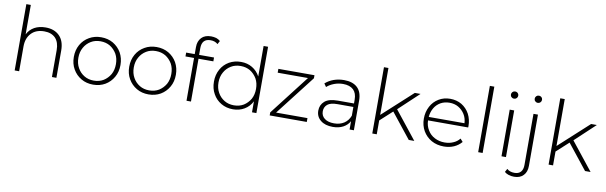

<svg xmlns="http://www.w3.org/2000/svg" viewBox="-55 -1332 6674 2116"><g transform="rotate(10 3281.5 -274.0)"><path d="M361 -526Q459 -526 516 -469Q573 -412 573 -305V0H523V-301Q523 -388 479 -435Q434 -481 354 -481Q261 -481 209 -426Q156 -370 156 -278V0H106V-742H156V-413Q183 -467 236 -497Q289 -526 361 -526Z M850 -30Q790 -65 756 -125Q722 -184 722 -261Q722 -337 756 -398Q790 -458 850 -492Q908 -526 983 -526Q1058 -526 1117 -492Q1176 -457 1210 -398Q1244 -337 1244 -261Q1244 -184 1210 -125Q1176 -65 1117 -30Q1058 4 983 4Q908 4 850 -30ZM1091 -69Q1137 -98 1166 -147Q1193 -196 1193 -261Q1193 -326 1166 -375Q1137 -424 1091 -453Q1044 -481 983 -481Q922 -481 876 -453Q828 -424 801 -375Q773 -326 773 -261Q773 -196 801 -147Q828 -98 876 -69Q922 -41 983 -41Q1044 -41 1091 -69Z M1470 -30Q1410 -65 1376 -125Q1342 -184 1342 -261Q1342 -337 1376 -398Q1410 -458 1470 -492Q1528 -526 1603 -526Q1678 -526 1737 -492Q1796 -457 1830 -398Q1864 -337 1864 -261Q1864 -184 1830 -125Q1796 -65 1737 -30Q1678 4 1603 4Q1528 4 1470 -30ZM1711 -69Q1757 -98 1786 -147Q1813 -196 1813 -261Q1813 -326 1786 -375Q1757 -424 1711 -453Q1664 -481 1603 -481Q1542 -481 1496 -453Q1448 -424 1421 -375Q1393 -326 1393 -261Q1393 -196 1421 -147Q1448 -98 1496 -69Q1542 -41 1603 -41Q1664 -41 1711 -69Z M2176 -703Q2078 -703 2078 -598V-522H2245V-479H2079V0H2029V-479H1933V-522H2029V-602Q2029 -667 2067 -707Q2104 -746 2174 -746Q2202 -746 2232 -738Q2258 -729 2277 -712L2257 -674Q2225 -703 2176 -703Z M2761 -742H2811V0H2762V-123Q2731 -62 2675 -29Q2619 4 2548 4Q2474 4 2416 -30Q2356 -65 2324 -124Q2290 -183 2290 -261Q2290 -338 2324 -399Q2356 -458 2416 -493Q2475 -526 2548 -526Q2619 -526 2674 -493Q2729 -460 2761 -401ZM2659 -69Q2705 -98 2734 -147Q2761 -196 2761 -261Q2761 -326 2734 -375Q2705 -424 2659 -453Q2612 -481 2551 -481Q2490 -481 2444 -453Q2396 -424 2369 -375Q2341 -326 2341 -261Q2341 -196 2369 -147Q2396 -98 2444 -69Q2490 -41 2551 -41Q2612 -41 2659 -69Z M3024 -43H3375V0H2960V-34L3304 -479H2965V-522H3369V-488Z M3701 -526Q3798 -526 3850 -477Q3902 -428 3902 -331V0H3854V-93Q3829 -48 3781 -22Q3732 4 3666 4Q3579 4 3529 -37Q3478 -78 3478 -145Q3478 -210 3525 -251Q3571 -291 3673 -291H3852V-333Q3852 -406 3813 -444Q3772 -482 3697 -482Q3645 -482 3598 -464Q3550 -446 3517 -416L3492 -452Q3533 -488 3586 -507Q3640 -526 3701 -526ZM3673 -37Q3737 -37 3784 -67Q3830 -97 3852 -154V-252H3674Q3597 -252 3563 -224Q3528 -195 3528 -147Q3528 -96 3566 -67Q3604 -37 3673 -37Z M4516 0 4294 -279 4158 -155V0H4108V-742H4158V-217L4492 -522H4556L4331 -311L4578 0Z M5138 -263 5137 -249H4688Q4689 -189 4719 -141Q4747 -93 4798 -67Q4848 -41 4909 -41Q4962 -41 5004 -60Q5048 -78 5076 -114L5105 -81Q5070 -40 5020 -18Q4969 4 4908 4Q4830 4 4769 -30Q4709 -64 4674 -124Q4639 -185 4639 -261Q4639 -336 4672 -398Q4703 -457 4761 -492Q4817 -526 4889 -526Q4960 -526 5017 -493Q5074 -458 5106 -399Q5138 -338 5138 -263ZM4889 -482Q4834 -482 4790 -458Q4745 -432 4720 -389Q4694 -345 4689 -288H5089Q5086 -345 5059 -388Q5032 -431 4988 -457Q4945 -482 4889 -482Z M5293 0V-742H5343V0Z M5554 0V-522H5604V0ZM5550 -661Q5538 -672 5538 -689Q5538 -706 5550 -718Q5562 -730 5579 -730Q5595 -730 5608 -719Q5620 -707 5620 -690Q5620 -673 5608 -661Q5596 -649 5579 -649Q5562 -649 5550 -661Z M5729 198Q5697 198 5668 189Q5640 180 5621 163L5641 126Q5673 155 5726 155Q5772 155 5796 128Q5820 101 5820 50V-522H5870V52Q5870 120 5833 158Q5796 198 5729 198ZM5816 -661Q5804 -672 5804 -689Q5804 -706 5816 -718Q5828 -730 5845 -730Q5861 -730 5874 -719Q5886 -707 5886 -690Q5886 -673 5874 -661Q5862 -649 5845 -649Q5828 -649 5816 -661Z M6489 0 6267 -279 6131 -155V0H6081V-742H6131V-217L6465 -522H6529L6304 -311L6551 0Z"/></g></svg>

Font: Montserrat Light Alt1
Style: Light
Weight: 500
Designer: Differentunic
Foundry: Julieta Ulanovsky
Version: 0.1